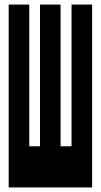

<svg xmlns="http://www.w3.org/2000/svg" viewBox="-20 -820 440 840"><path d="M18 0H383V-800H293V-180H245V-800H155V-180H108V-800H18Z"/></svg>

Font: Yard Headline
Style: Regular
Weight: 400
Monospace: yes
Designer: Roman Shamin
Foundry: Evil Martians
Version: Version 1.000